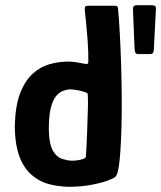

<svg xmlns="http://www.w3.org/2000/svg" viewBox="-20 -712 620 739"><path d="M37 -229Q39 -305 57.5 -353Q76 -401 105.5 -428Q135 -455 171 -465Q207 -475 244 -475Q258 -475 276 -472Q294 -469 304 -467Q311 -465 315.5 -466Q320 -467 320 -475Q320 -493 319.5 -513Q319 -533 317.5 -553.5Q316 -574 314 -594.5Q312 -615 310.5 -633.5Q309 -652 307 -667Q305 -684 308.5 -687Q312 -690 321 -690H417Q424 -690 428.5 -689Q433 -688 434 -681Q438 -640 441 -585.5Q444 -531 446 -468.5Q448 -406 448.5 -343Q449 -280 447.5 -222Q446 -164 442.5 -119Q439 -74 433 -50Q430 -38 424.5 -32Q419 -26 397 -18Q378 -10 336 -1.5Q294 7 244 7Q205 6 171.5 -2.5Q138 -11 113 -30Q75 -57 56 -106.5Q37 -156 37 -229ZM168 -228Q167 -159 184.5 -130.5Q202 -102 229 -98Q241 -94 254.5 -93.5Q268 -93 281.5 -95.5Q295 -98 305 -102Q308 -104 309.5 -106.5Q311 -109 311 -114Q312 -136 313.5 -160Q315 -184 315.5 -208Q316 -232 317 -256Q318 -280 318.5 -302Q319 -324 318 -343Q318 -350 316.5 -352.5Q315 -355 311 -356Q298 -361 280.5 -364.5Q263 -368 251 -368Q239 -368 224.5 -363Q210 -358 197.5 -344Q185 -330 177 -302.5Q169 -275 168 -228ZM510 -504Q505 -504 502 -508Q499 -512 498 -523L492 -669Q491 -684 494.5 -688Q498 -692 509 -692H561Q574 -692 577.5 -688Q581 -684 580 -675L572 -519Q571 -510 568 -507Q565 -504 558 -504Z"/></svg>

Font: Glory Thin
Style: Bold
Weight: 700
Version: Version 1.011